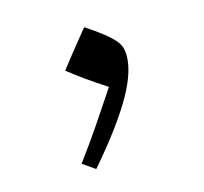

<svg xmlns="http://www.w3.org/2000/svg" viewBox="-44 -207 383 361"><g transform="rotate(-10 147.5 -26.5)"><path d="M137.2 -159.7Q119.6 -133.8 108.6 -117.2Q97.7 -100.6 87.9 -85.4Q106.4 -73.2 121.8 -64.2Q137.2 -55.2 163.6 -41Q145.5 -7.8 127 25.6Q108.4 59.1 87.9 92.3L113.3 106.9Q137.7 73.2 155.3 44.9Q172.9 16.6 184.3 -6.8Q195.8 -30.3 201.4 -49.8Q207 -69.3 207 -85.4Q207 -97.2 204.3 -105.7Q201.7 -114.3 194.3 -121.8Q187 -129.4 173.3 -138.4Q159.7 -147.5 137.2 -159.7Z"/></g></svg>

Font: Pinar-VF-FD
Style: Regular
Weight: 300
Designer: Amin Abedi
Version: Version 3.0